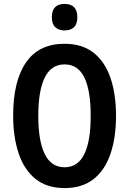

<svg xmlns="http://www.w3.org/2000/svg" viewBox="-20 -948 657 978"><path d="M571 -358Q571 -248 543 -165Q515 -82 457 -36Q399 10 309 10Q219 10 161 -36.5Q103 -83 75 -166.5Q47 -250 47 -359Q47 -535 112.5 -630Q178 -725 309 -725Q399 -725 457 -679Q515 -633 543 -550.5Q571 -468 571 -358ZM175 -358Q175 -230 208 -163Q241 -96 309 -96Q442 -96 442 -358Q442 -487 409.5 -553.5Q377 -620 309 -620Q241 -620 208 -553Q175 -486 175 -358ZM309 -928Q374 -928 374 -860Q374 -826 357 -809.5Q340 -793 309 -793Q279 -793 261.5 -809.5Q244 -826 244 -860Q244 -928 309 -928Z"/></svg>

Font: Avrile Sans Condensed SemiBold
Style: Regular
Weight: 600
Width: 3
Designer: Monotype Design Team
Foundry: Monotype Imaging Inc.
Version: Version 2.001;September 10, 2019;FontCreator 11.5.0.2425 64-